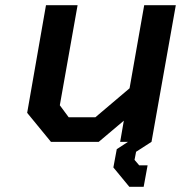

<svg xmlns="http://www.w3.org/2000/svg" viewBox="-20 -543 693 735"><path d="M475 172 414 98 427 28 470 0H440L454 -81L358 0H175L84 -111L156 -523H277L209 -140L243 -94H345L476 -205L532 -523H653L560 0L501 38L495 69L513 90H545L530 172Z"/></svg>

Font: Tomorrow Medium
Style: Italic
Weight: 500
Italic angle: -10°
Designer: Tony de Marco, Monica Rizzolli
Foundry: Just in Type
Version: Version 2.002